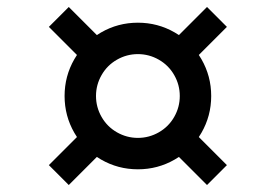

<svg xmlns="http://www.w3.org/2000/svg" viewBox="-20 -625 790 550"><path d="M165 -350Q165 -407 193 -455.5Q221 -504 269.5 -532Q318 -560 375 -560Q432 -560 480.5 -532Q529 -504 557 -455.5Q585 -407 585 -350Q585 -293 557 -244.5Q529 -196 480.5 -168Q432 -140 375 -140Q318 -140 269.5 -168Q221 -196 193 -244.5Q165 -293 165 -350ZM120 -152 205 -237 262 -180 177 -95ZM495 -350Q495 -382 479 -410Q463 -438 435 -454Q407 -470 375 -470Q343 -470 315 -454Q287 -438 271 -410Q255 -382 255 -350Q255 -318 271 -290Q287 -262 315 -246Q343 -230 375 -230Q407 -230 435 -246Q463 -262 479 -290Q495 -318 495 -350ZM120 -548 177 -605 262 -520 205 -463ZM488 -180 545 -237 630 -152 573 -95ZM488 -520 573 -605 630 -548 545 -463Z"/></svg>

Font: Martian Mono sWd Rg
Style: Regular
Weight: 400
Width: 6
Monospace: yes
Designer: Roman Shamin
Foundry: Evil Martians
Version: Version 1.000